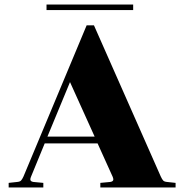

<svg xmlns="http://www.w3.org/2000/svg" viewBox="-20 -822 808 842"><path d="M564 -802V-778H184V-802ZM420 -20 463 -24Q477 -26 477 -35Q477 -40 474 -47L408 -193H176L116 -47Q113 -40 113 -35Q113 -26 127 -24L170 -20V0H18V-20L55 -24Q67 -25 72 -30Q77 -35 83 -48L360 -711H392L685 -48Q691 -35 696 -30Q701 -25 713 -24L750 -20V0H420ZM395 -223 287 -462 188 -223Z"/></svg>

Font: Chonburi
Style: Regular
Weight: 400
Designer: Thanarat Vachiruckul and Stawix Ruecha
Foundry: Cadson Demak & Katatrad
Version: Version 1.000